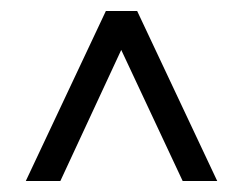

<svg xmlns="http://www.w3.org/2000/svg" viewBox="-20 -720 443 350"><path d="M201 -629 90 -390H27L173 -700H230L376 -390H313Z"/></svg>

Font: TypoPRO Bebas Neue
Style: Regular
Weight: 400
Designer: Ryoichi Tsunekawa
Foundry: Ryoichi Tsunekawa
Version: Version 001.003